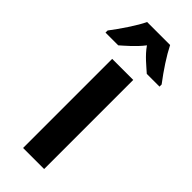

<svg xmlns="http://www.w3.org/2000/svg" viewBox="-292 -799 832 832"><g transform="rotate(45 124.5 -383.0)"><path d="M195 -766H54C37 -728 -11 -658 -41 -619V-606H37C57 -624 96 -656 125 -694C151 -656 189 -627 212 -606H290V-619C252 -669 217 -722 195 -766ZM189 0V-546H60V0Z"/></g></svg>

Font: Noto Sans Malayalam ExtraCondensed
Style: Bold
Weight: 700
Width: 2
Designer: Jelle Bosma - Monotype Design Team
Foundry: Monotype Imaging Inc.
Version: Version 2.104